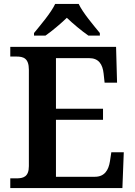

<svg xmlns="http://www.w3.org/2000/svg" viewBox="-20 -951 682 971"><path d="M152 -784V-771H210C242 -793 288 -832 318 -861C348 -832 395 -793 427 -771H485V-784C454 -822 399 -886 378 -931H259C238 -886 183 -822 152 -784ZM32 0H599L606 -181H543L536 -135C529 -91 509 -57 460 -57H263V-345H501V-401H263V-657H431C479 -657 499 -626 504 -579L509 -533H572L567 -714H32V-665H63C98 -665 126 -657 126 -598V-111C126 -56 97 -49 63 -49H32Z"/></svg>

Font: Noto Serif Yezidi SemiBold
Style: Regular
Weight: 600
Designer: Dalton Maag Ltd
Foundry: Dalton Maag Ltd
Version: Version 1.001